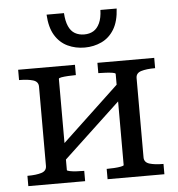

<svg xmlns="http://www.w3.org/2000/svg" viewBox="-52 -785 775 835"><g transform="rotate(-5 335.0 -368.0)"><path d="M122 -81V-427Q122 -449 99 -456Q76 -463 40 -463H38V-508H286V-463H283Q269 -463 252 -462Q235 -461 223 -459Q211 -457 211 -453V-173L459 -406V-453Q459 -457 446.5 -459Q434 -461 417 -462Q400 -463 386 -463H384V-508H632V-463H630Q594 -463 571 -456Q548 -449 548 -427V-81Q548 -59 571 -52Q594 -45 630 -45H632V0H384V-45H386Q400 -45 417 -46Q434 -47 446.5 -49.5Q459 -52 459 -55V-333L211 -101V-55Q211 -52 223 -49.5Q235 -47 252 -46Q269 -45 283 -45H286V0H38V-45H40Q76 -45 99 -52Q122 -59 122 -81ZM335 -579Q295 -579 261 -595Q227 -611 206 -645.5Q185 -680 182 -736H258Q260 -701 270 -678.5Q280 -656 297.5 -646Q315 -636 338 -636Q361 -636 378 -646Q395 -656 405.5 -678.5Q416 -701 417 -736H488Q485 -680 464 -645.5Q443 -611 409 -595Q375 -579 335 -579Z"/></g></svg>

Font: Roboto Serif 20pt
Style: Regular
Weight: 400
Designer: Greg Gazdowicz
Foundry: Commercial Type
Version: Version 1.008